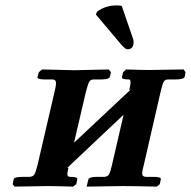

<svg xmlns="http://www.w3.org/2000/svg" viewBox="-20 -692 709 713"><path d="M256.8 -431.2 383.8 -434.1 392.1 -423.8 388.2 -407.2Q386.2 -397.5 357.9 -397H328.1Q315.9 -397 311 -387.9Q306.2 -378.9 298.8 -350.1L254.9 -162.1Q325.7 -228 465.8 -359.9L460 -357.9Q464.8 -376 464.8 -386.2Q464.8 -397.5 458 -397Q430.2 -397 433.1 -405.8L437 -423.8L448.2 -434.1Q506.3 -432.1 534.2 -432.1L662.1 -434.1L668.9 -423.8L666 -407.2Q663.1 -397.5 634.8 -397H605Q592.8 -397 587.9 -388.4Q583 -379.9 576.2 -350.1L514.2 -80.1Q508.3 -59.1 507.8 -48.8Q507.8 -35.6 522 -35.2H551.8Q579.6 -35.2 577.1 -25.9L573.2 -7.8L562 1Q479 -1 435.1 -1L301.8 1L308.1 -25.9Q311 -34.7 336.9 -35.2H367.2Q380.4 -36.1 385.3 -45.2Q390.1 -54.2 396 -80.1L439 -266.1L229 -67.9L233.9 -69.8V-67.9Q230 -49.8 230 -45.9Q230 -34.7 241.2 -35.2Q255.4 -35.2 261.7 -33Q268.1 -30.8 267.1 -25.9L263.2 -7.8L251 1Q188 -1 157.2 -1L34.2 1L26.9 -7.8L30.8 -25.9Q31.7 -34.7 61 -35.2H89.8Q103 -36.1 107.9 -44.7Q112.8 -53.2 119.1 -78.1L182.1 -349.1Q188 -373 188 -383.8Q188 -397 173.8 -397H145Q130.9 -397 124.5 -399.4Q118.2 -401.9 119.1 -405.8L124 -423.8L136.2 -434.1ZM432.1 -669.9 473.1 -550.8Q476.1 -544.9 476.1 -536.1Q476.1 -534.2 475.6 -530.5Q475.1 -526.9 475.1 -525.9Q471.2 -508.8 453.1 -508.8Q445.3 -508.8 428.2 -528.8L335.9 -638.2L340.8 -648.9Q371.6 -671.9 413.1 -671.9Q426.3 -671.9 432.1 -669.9Z"/></svg>

Font: Linux Libertine
Style: Semibold Italic
Weight: 600
Italic angle: -11.5°
Designer: Philipp H. Poll
Foundry: Philipp H. Poll
Version: Version 5.1.2 ; ttfautohint (v0.9)